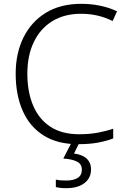

<svg xmlns="http://www.w3.org/2000/svg" viewBox="-20 -744 663 1004"><path d="M388 10Q280 10 207.5 -36Q135 -82 98.5 -165Q62 -248 62 -359Q62 -465 102.5 -547.5Q143 -630 219.5 -677Q296 -724 405 -724Q457 -724 504.5 -714Q552 -704 592 -685L569 -634Q531 -653 490 -662.5Q449 -672 404 -672Q316 -672 253 -633Q190 -594 156.5 -523.5Q123 -453 123 -359Q123 -263 153.5 -191.5Q184 -120 244 -81Q304 -42 394 -42Q447 -42 490.5 -50Q534 -58 572 -71V-20Q535 -6 491 2Q447 10 388 10ZM456 142Q456 187 421.5 213.5Q387 240 326 240Q309 240 295.5 238.5Q282 237 272 234V195Q283 198 297 199Q311 200 327 200Q364 200 386 186.5Q408 173 408 143Q408 114 382.5 101Q357 88 311 85L355 0H396L367 59Q393 62 413.5 72Q434 82 445 99.5Q456 117 456 142Z"/></svg>

Font: Noto Sans Symbols Light
Style: Regular
Weight: 300
Version: Version 2.002